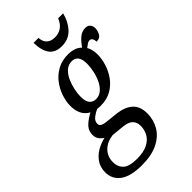

<svg xmlns="http://www.w3.org/2000/svg" viewBox="-328 -827 1154 1154"><g transform="rotate(-45 248.5 -250.5)"><path d="M150 240Q55 240 9 206Q-37 172 -37 114Q-37 71 -16 40.5Q5 10 38 -9Q71 -28 107 -36Q91 -45 79.5 -61Q68 -77 68 -100Q68 -131 87.5 -154Q107 -177 155 -204Q97 -235 97 -317Q97 -352 110 -392Q123 -432 149 -467Q175 -502 214.5 -524Q254 -546 306 -546Q333 -546 356 -538.5Q379 -531 395 -514Q414 -543 438 -564Q462 -585 492 -585Q513 -585 523.5 -572.5Q534 -560 534 -542Q534 -521 523 -499.5Q512 -478 482 -478Q482 -493 476 -503.5Q470 -514 458 -514Q446 -514 435.5 -506Q425 -498 415 -491Q432 -463 432 -419Q432 -384 420 -344Q408 -304 383 -268.5Q358 -233 319.5 -210.5Q281 -188 227 -188Q212 -188 199 -190Q179 -182 157.5 -165.5Q136 -149 136 -127Q136 -111 148.5 -104.5Q161 -98 179 -96L264 -87Q326 -79 359.5 -48Q393 -17 393 42Q393 96 367 141Q341 186 287 213Q233 240 150 240ZM236 -236Q265 -236 286.5 -255.5Q308 -275 321.5 -304.5Q335 -334 341.5 -366.5Q348 -399 348 -425Q348 -501 293 -501Q264 -501 242.5 -482Q221 -463 207.5 -433.5Q194 -404 187 -371.5Q180 -339 180 -313Q180 -272 195 -254Q210 -236 236 -236ZM156 192Q212 192 246.5 174.5Q281 157 296.5 128.5Q312 100 312 67Q312 36 293.5 17.5Q275 -1 233 -5L154 -13Q102 -7 70.5 24.5Q39 56 39 104Q39 143 64.5 167.5Q90 192 156 192ZM316 -606Q261 -606 235.5 -640.5Q210 -675 209 -741H251Q253 -706 272.5 -689.5Q292 -673 323 -673Q355 -673 379 -689Q403 -705 418 -741H460Q447 -685 410.5 -645.5Q374 -606 316 -606Z"/></g></svg>

Font: Noto Serif Condensed
Style: Italic
Weight: 400
Width: 3
Italic angle: -12°
Designer: Monotype Design Team
Foundry: Monotype Imaging Inc.
Version: Version 2.014; ttfautohint (v1.8.4.7-5d5b)